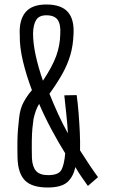

<svg xmlns="http://www.w3.org/2000/svg" viewBox="-20 -827 508 854"><path d="M192 7Q122 7 91 -24.5Q60 -56 58 -124Q57 -170 57.5 -199.5Q58 -229 60 -252Q62 -275 65 -302Q69 -343 85 -372.5Q101 -402 122 -426Q97 -492 82 -555Q67 -618 68 -670Q64 -736 92.5 -771.5Q121 -807 186 -807Q252 -807 281.5 -774Q311 -741 307 -674Q305 -623 292.5 -581Q280 -539 257 -498Q234 -457 200 -410Q218 -365 238.5 -320Q259 -275 282 -234Q280 -273 275 -318.5Q270 -364 266 -403L321 -404Q326 -369 329.5 -325Q333 -281 335 -237.5Q337 -194 336 -158Q358 -123 378.5 -92.5Q399 -62 416 -39L371 0Q358 -18 343.5 -39Q329 -60 315 -84Q306 -40 279 -16.5Q252 7 192 7ZM171 -468Q213 -531 230 -578Q247 -625 248 -674Q251 -717 237 -738Q223 -759 186 -759Q154 -759 141 -738.5Q128 -718 127 -679Q127 -634 139 -579.5Q151 -525 171 -468ZM194 -48Q241 -48 253.5 -72Q266 -96 270 -145Q239 -195 209 -251Q179 -307 154 -365Q145 -350 139 -333Q133 -316 129 -297Q126 -277 124 -255Q122 -233 121.5 -201.5Q121 -170 122 -123Q124 -85 140.5 -66.5Q157 -48 194 -48Z"/></svg>

Font: Big Shoulders Display
Style: Regular
Weight: 400
Designer: Patric King
Foundry: XO Type Co
Version: Version 1.000; ttfautohint (v1.8.2)